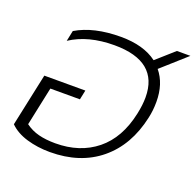

<svg xmlns="http://www.w3.org/2000/svg" viewBox="-108 -689 837 818"><g transform="rotate(20 310.5 -280.0)"><path d="M14 -44 65 -283H251L242 -240H108L71 -65Q98 -45 131 -36.5Q164 -28 207 -28Q318 -28 393 -88.5Q468 -149 493 -267Q502 -309 502 -343Q502 -507 302 -507Q183 -507 104 -455L114 -503Q193 -550 316 -550Q419 -550 480 -504L560 -575H621L509 -475Q552 -423 552 -341Q552 -302 544 -267Q515 -133 425 -59Q335 15 198 15Q142 15 93 0.5Q44 -14 14 -44Z"/></g></svg>

Font: Prompt ExtraLight
Style: Italic
Weight: 275
Italic angle: -12°
Designer: Katatrad Team
Foundry: CadsonDemak
Version: Version 1.000